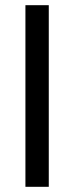

<svg xmlns="http://www.w3.org/2000/svg" viewBox="-20 -720 286 740"><path d="M168 0H78V-700H168Z"/></svg>

Font: Play
Style: Regular
Weight: 400
Designer: Jonas Hecksher
Foundry: Jonas Hecksher, Playtypeª, e-types AS
Version: Version 1.002